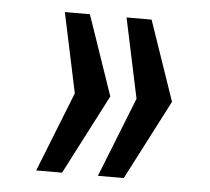

<svg xmlns="http://www.w3.org/2000/svg" viewBox="-39 -547 543 496"><g transform="rotate(5 232.5 -299.0)"><path d="M232 -92 314 -299 270 -506H335L406 -299L299 -92ZM72 -92 154 -299 110 -506H175L246 -299L139 -92Z"/></g></svg>

Font: Share
Style: Italic
Weight: 400
Version: Version 1.002